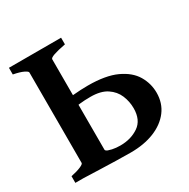

<svg xmlns="http://www.w3.org/2000/svg" viewBox="-143 -748 877 889"><g transform="rotate(-30 295.5 -304.0)"><path d="M551.3 -173.8Q551.3 -118.2 520.5 -77.6Q489.7 -37.1 435.3 -15.1Q380.9 6.8 309.6 6.8Q275.4 6.8 231.2 5.6Q187 4.4 141.8 2.9Q96.7 1.5 60.1 0L205.1 -62.5Q237.3 -45.4 284.2 -45.4Q340.8 -45.4 382.1 -73.5Q423.3 -101.6 423.3 -164.6Q423.3 -200.7 409.4 -233.9Q395.5 -267.1 363.3 -288.6Q331.1 -310.1 275.9 -310.1Q243.7 -310.1 218.5 -307.1Q193.4 -304.2 172.9 -300.3L142.1 -344.2Q169.4 -353.5 211.9 -357.4Q254.4 -361.3 291.5 -361.3Q386.2 -361.3 443.4 -335Q500.5 -308.6 525.9 -265.9Q551.3 -223.1 551.3 -173.8ZM16.6 0V-35.6Q49.8 -42.5 68.8 -50.8Q87.9 -59.1 87.9 -65.4V-549.3Q87.9 -555.2 69.8 -564Q51.8 -572.8 16.6 -579.6V-615.2H295.4V-579.6Q210 -563.5 210 -549.3V-65.4Q210 -59.1 228.3 -52Q246.6 -44.9 299.3 -35.6V0Z"/></g></svg>

Font: Gentium Plus
Style: Bold
Weight: 700
Designer: Victor Gaultney, Annie Olsen, Iska Routamaa, Becca Hirsbrunner
Foundry: SIL International
Version: Version 6.101